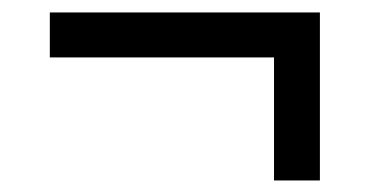

<svg xmlns="http://www.w3.org/2000/svg" viewBox="-20 -456 608 316"><path d="M431 -159V-361.5H62V-435.5H506.5V-159Z"/></svg>

Font: Commissioner
Style: Regular
Weight: 400
Designer: Kostas Bartsokas
Foundry: Kostas Bartsokas
Version: Version 1.000; ttfautohint (v1.8.3)